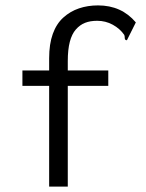

<svg xmlns="http://www.w3.org/2000/svg" viewBox="-20 -691 540 711"><path d="M343 -671Q430 -671 483 -608L450 -542Q442 -542 442 -550Q442 -558 440 -562Q424 -585 397.5 -599.5Q371 -614 340 -614Q314 -614 295 -606.5Q276 -599 261 -582Q246 -565 238.5 -536Q231 -507 231 -465V-430H381V-373H231V0H162V-373H63V-430H162V-475Q162 -528 175.5 -565.5Q189 -603 214.5 -626Q240 -649 272.5 -660Q305 -671 343 -671Z"/></svg>

Font: Inconsolata
Style: Regular
Weight: 400
Designer: Raph Levien, Kirill Tkachev
Foundry: Cyreal
Version: Version 1.013